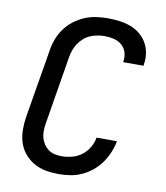

<svg xmlns="http://www.w3.org/2000/svg" viewBox="-84 -813 768 890"><g transform="rotate(10 300.0 -367.5)"><path d="M253 8Q221 8 191 2.5Q161 -3 135.5 -17.5Q110 -32 91 -54.5Q72 -77 63 -105Q54 -133 53.5 -164.5Q53 -196 58 -227L112 -550Q116 -577 126 -603.5Q136 -630 153 -653.5Q170 -677 193.5 -695Q217 -713 243 -724Q269 -735 297 -739Q325 -743 352 -743Q379 -743 406.5 -739.5Q434 -736 458.5 -727Q483 -718 503 -702Q523 -686 536 -664Q549 -642 553.5 -615Q558 -588 553 -560V-555H457V-558Q461 -581 454.5 -601.5Q448 -622 432 -635.5Q416 -649 395 -654Q374 -659 351 -659Q335 -659 318 -656Q301 -653 284.5 -646Q268 -639 254.5 -627Q241 -615 231 -600.5Q221 -586 215 -569.5Q209 -553 206 -536L153 -214Q150 -196 149.5 -178.5Q149 -161 153.5 -145Q158 -129 167 -115.5Q176 -102 189 -92.5Q202 -83 218.5 -79.5Q235 -76 253 -76Q276 -76 300.5 -82.5Q325 -89 345.5 -104.5Q366 -120 379 -142.5Q392 -165 396 -189H492Q487 -162 476 -135.5Q465 -109 448.5 -85.5Q432 -62 409.5 -43.5Q387 -25 361 -13Q335 -1 307 3.5Q279 8 253 8Z"/></g></svg>

Font: Iosevka Custom Medium Oblique
Style: Regular
Weight: 500
Italic angle: -9°
Designer: Belleve Invis
Foundry: Belleve Invis
Version: Version 27.0.1